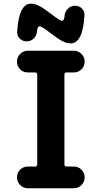

<svg xmlns="http://www.w3.org/2000/svg" viewBox="-20 -1000 540 1020"><path d="M122.1 -780.3Q99.6 -780.3 85 -794.9Q70.3 -809.6 71.3 -832Q80.1 -980.5 144.5 -980.5Q166 -980.5 189.9 -967.8Q213.9 -955.1 259.8 -919.9Q298.8 -889.6 310.1 -889.6Q321.3 -889.6 323.2 -917Q325.2 -939.5 341.3 -954.6Q357.4 -969.7 377.9 -969.7Q400.4 -969.7 415 -955.1Q429.7 -940.4 428.7 -918Q419.9 -769.5 355.5 -769.5Q334 -769.5 310.1 -782.2Q286.1 -794.9 240.2 -830.1Q201.2 -860.4 189.9 -860.4Q178.7 -860.4 176.8 -833Q174.8 -810.5 159.2 -795.4Q143.6 -780.3 122.1 -780.3ZM334 -615.2Q322.3 -615.2 322.3 -603.5V-126Q322.3 -115.2 334 -115.2H372.1Q396.5 -115.2 413.1 -98.6Q429.7 -82 429.7 -58.1Q429.7 -34.2 413.1 -17.1Q396.5 0 372.1 0H127.9Q103.5 0 86.9 -17.1Q70.3 -34.2 70.3 -58.1Q70.3 -82 86.9 -98.6Q103.5 -115.2 127.9 -115.2H166Q177.7 -115.2 177.7 -126V-603.5Q177.7 -614.3 166 -615.2H127.9Q103.5 -615.2 86.9 -631.8Q70.3 -648.4 70.3 -672.4Q70.3 -696.3 86.9 -713.4Q103.5 -730.5 127.9 -730.5H372.1Q396.5 -730.5 413.1 -713.4Q429.7 -696.3 429.7 -672.4Q429.7 -648.4 413.1 -631.8Q396.5 -615.2 372.1 -615.2Z"/></svg>

Font: Rounded-X Mgen+ 1m bold
Style: Bold
Weight: 700
Designer: [Source Han Sans]
Ryoko NISHIZUKA  (kana & ideographs); Paul D. Hunt (Latin, Greek & Cyrillic); Wenlong ZHANG  (bopomofo
Version: Version 1.059.20150602